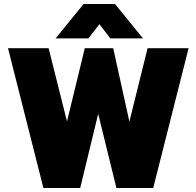

<svg xmlns="http://www.w3.org/2000/svg" viewBox="-20 -940 982 960"><path d="M398 -920H555L695 -748H532L477 -819L422 -748H258ZM20 -699H223L315 -333L404 -699H546L627 -332L718 -699H923L746 0H562L471 -371L381 0H197Z"/></svg>

Font: Readiness ExtraBold
Style: Regular
Weight: 800
Designer: Katatrad Team
Foundry: CadsonDemak
Version: Version 1.00;January 16, 2020;FontCreator 12.0.0.2550 64-bit